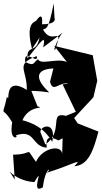

<svg xmlns="http://www.w3.org/2000/svg" viewBox="-28 -877 608 1147"><path d="M346 -51 343 58C356 -23 223 4 187 90C116 -8 182 46 50 47L60 196C-6 86 37 202 177 211C245 96 146 292 228 242C244 113 286 129 251 155C415 104 469 62 416 116C501 111 531 18 560 -91L436 -140L415 -172L530 -296L553 -395L526 -547L296 -603L424 -440C387 -579 225 -472 199 -523C168 -503 180 -478 123 -507C110 -593 205 -485 191 -542C58 -491 135 -463 132 -340C6 -419 26 -289 20 -291L13 -298C-16 -158 -22 -259 45 -146C24 -27 89 -56 66 -68C183 -109 160 -1 251 5C243 -59 267 -67 321 -38ZM346 -373 425 -209 366 -185C260 -212 357 -95 243 -14L213 -89C215 -129 311 -153 284 -29C234 -116 166 -142 106 -159C149 -256 250 -223 196 -242L159 -335C151 -333 195 -336 266 -325C165 -420 200 -465 291 -468L271 -389C288 -318 327 -391 380 -377ZM298 -763C253 -822 368 -732 223 -732C232 -837 176 -728 185 -752C160 -738 131 -715 163 -584L208 -652C189 -551 131 -615 136 -528C226 -643 247 -672 230 -594L354 -688C332 -681 277 -553 304 -584C352 -736 287 -599 229 -700C248 -712 260 -689 293 -857Z"/></svg>

Font: Asimov Silicon
Style: Regular
Weight: 400
Designer: Google
Version: Version 2.000980; 2014